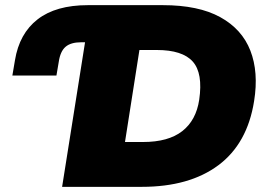

<svg xmlns="http://www.w3.org/2000/svg" viewBox="-20 -725 1034 745"><path d="M221 0 310 -561H295Q255 -561 234.5 -543.5Q214 -526 208 -485L199 -432H28L38 -491Q55 -595 126 -650Q197 -705 321 -705H612Q750 -705 834.5 -658.5Q919 -612 951.5 -528.5Q984 -445 966 -333Q940 -168 827.5 -84Q715 0 530 0ZM465 -174H535Q633 -174 687 -216Q741 -258 753 -338Q768 -441 728 -486Q688 -531 588 -531H521Z"/></svg>

Font: Winston Black
Style: Italic
Weight: 900
Italic angle: -9°
Designer: Original fonts by Vernon Adams / Changes by Cristiano Sobral
Foundry: VOriginal fonts by Vernon Adams / Changes by Cristiano Sobral
Version: Version 2.503;July 17, 2020;FontCreator 13.0.0.2655 64-bit